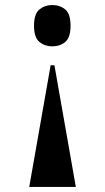

<svg xmlns="http://www.w3.org/2000/svg" viewBox="-20 -565 417 762"><path d="M196 -306 281 177H96L181 -306ZM187 -545Q218 -545 239 -527.5Q260 -510 260 -463Q260 -416 239 -398.5Q218 -381 187 -381Q158 -381 136.5 -398.5Q115 -416 115 -463Q115 -510 136.5 -527.5Q158 -545 187 -545Z"/></svg>

Font: Noto Serif Display SemiCondensed ExtraBold
Style: Regular
Weight: 800
Width: 4
Designer: Monotype Design Team
Foundry: Monotype Imaging Inc.
Version: Version 2.009